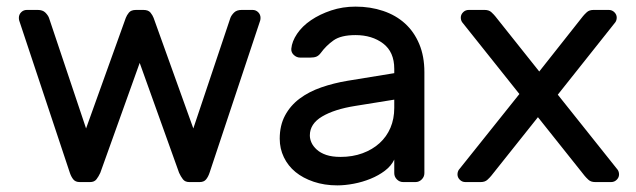

<svg xmlns="http://www.w3.org/2000/svg" viewBox="-20 -550 1921 580"><path d="M564 -162 676 -496Q679 -504 687 -512Q695 -520 710 -520H743Q753 -520 760 -513Q767 -506 767 -496Q767 -492 766 -488L613 -28Q609 -16 602.5 -8Q596 0 583 0H552Q539 0 532.5 -8.5Q526 -17 521 -28L402 -360L283 -28Q278 -17 271.5 -8.5Q265 0 252 0H221Q208 0 201.5 -8Q195 -16 191 -28L38 -488Q37 -492 37 -496Q37 -506 44 -513Q51 -520 61 -520H94Q109 -520 117 -512Q125 -504 128 -496L240 -162L360 -496Q363 -504 369.5 -512Q376 -520 391 -520H413Q428 -520 434.5 -512Q441 -504 444 -496Z M825 -131Q825 -171 841 -201Q857 -231 885 -252Q913 -273 950.5 -286Q988 -299 1030 -306L1171 -329V-342Q1171 -393 1137.5 -418.5Q1104 -444 1054 -444Q1010 -444 987.5 -428Q965 -412 949 -390Q943 -382 936 -379Q929 -376 917 -376H887Q876 -376 867.5 -384Q859 -392 860 -403Q862 -425 877.5 -448Q893 -471 919.5 -489Q946 -507 980.5 -518.5Q1015 -530 1054 -530Q1099 -530 1137.5 -517Q1176 -504 1203.5 -479Q1231 -454 1246.5 -417Q1262 -380 1262 -332V-27Q1262 -16 1254 -8Q1246 0 1235 0H1198Q1187 0 1179 -8Q1171 -16 1171 -27V-68Q1162 -49 1143 -34.5Q1124 -20 1099.5 -10Q1075 0 1048.5 5Q1022 10 999 10Q960 10 927.5 -1Q895 -12 872.5 -30.5Q850 -49 837.5 -75Q825 -101 825 -131ZM1009 -76Q1045 -76 1075 -87Q1105 -98 1126.5 -117.5Q1148 -137 1159.5 -164Q1171 -191 1171 -224V-249L1053 -230Q990 -220 953 -198Q916 -176 916 -141Q916 -130 921 -119Q926 -108 937 -98Q948 -88 965.5 -82Q983 -76 1009 -76Z M1605 -196 1464 -19Q1460 -14 1452.5 -7Q1445 0 1432 0H1386Q1376 0 1369 -7Q1362 -14 1362 -23Q1362 -31 1366 -37L1549 -266L1376 -483Q1372 -489 1372 -497Q1372 -506 1379 -513Q1386 -520 1396 -520H1444Q1457 -520 1464.5 -513Q1472 -506 1476 -501L1609 -334L1741 -501Q1745 -506 1752.5 -513Q1760 -520 1773 -520H1819Q1829 -520 1836 -513Q1843 -506 1843 -497Q1843 -489 1839 -483L1665 -264L1846 -37Q1850 -31 1850 -23Q1850 -14 1843 -7Q1836 0 1826 0H1778Q1765 0 1757.5 -7Q1750 -14 1746 -19Z"/></svg>

Font: Rubik
Style: Regular
Weight: 400
Designer: Hubert & Fischer
Foundry: Hubert & Fischer
Version: Version 1.002; ttfautohint (v1.6)